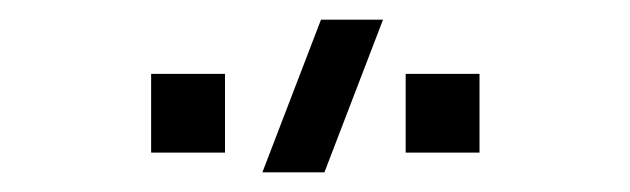

<svg xmlns="http://www.w3.org/2000/svg" viewBox="-20 -800 640 195"><path d="M246.5 -625H309.5L369 -780H306ZM467 -645V-725H392V-645ZM208.5 -645V-725H133.5V-645Z"/></svg>

Font: Manrope
Style: Regular
Weight: 400
Designer: Mikhail Sharanda
Foundry: Mikhail Sharanda
Version: Version 4.505